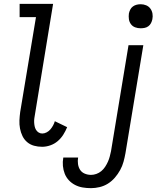

<svg xmlns="http://www.w3.org/2000/svg" viewBox="-20 -755 871 998"><path d="M199 8Q177 8 157 2.5Q137 -3 121.5 -16Q106 -29 97 -47.5Q88 -66 84 -87Q80 -108 81 -129.5Q82 -151 85 -173L167 -666H82V-735H256L162 -162Q160 -151 158.5 -140.5Q157 -130 157.5 -119.5Q158 -109 160 -99Q162 -89 167 -80.5Q172 -72 180.5 -66.5Q189 -61 200 -61Q211 -61 222.5 -67Q234 -73 242 -82.5Q250 -92 256 -103Q262 -114 265 -125L329 -94Q321 -74 309 -55Q297 -36 280 -21.5Q263 -7 241.5 0.5Q220 8 199 8ZM453 223Q431 223 410 219.5Q389 216 370.5 206.5Q352 197 338 182Q324 167 316.5 148Q309 129 307 107.5Q305 86 309 64H386Q383 81 385.5 98Q388 115 396.5 128Q405 141 420.5 147.5Q436 154 453 154Q467 154 481 149Q495 144 506.5 134.5Q518 125 526.5 112Q535 99 541 85.5Q547 72 550.5 58.5Q554 45 557 31L648 -520H725L632 42Q628 64 622 86Q616 108 604.5 129Q593 150 577 168.5Q561 187 541 199.5Q521 212 498 217.5Q475 223 453 223ZM711 -608Q696 -608 682.5 -613Q669 -618 660.5 -629.5Q652 -641 650 -655.5Q648 -670 650 -685Q652 -695 657 -705Q662 -715 671 -721.5Q680 -728 690.5 -730.5Q701 -733 711 -733Q726 -733 739.5 -727.5Q753 -722 761.5 -710.5Q770 -699 772.5 -684.5Q775 -670 772 -655Q770 -645 765 -635Q760 -625 751 -618.5Q742 -612 731.5 -610Q721 -608 711 -608Z"/></svg>

Font: Iosevka QP
Style: Italic
Weight: 400
Italic angle: -9°
Designer: Belleve Invis
Foundry: Belleve Invis
Version: Version 20.0.0; ttfautohint (v1.8.4)